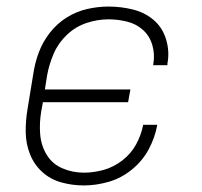

<svg xmlns="http://www.w3.org/2000/svg" viewBox="-20 -558 616 586"><path d="M236 8Q273 8 311.5 -3Q350 -14 382.5 -40.5Q415 -67 434 -102.5Q453 -138 460 -177H417Q411 -146 395.5 -117.5Q380 -89 353.5 -68.5Q327 -48 296.5 -39.5Q266 -31 236 -31Q201 -31 170 -44.5Q139 -58 122 -86.5Q105 -115 102.5 -149.5Q100 -184 106 -219L111 -246H371L378 -285H117L124 -329Q130 -362 144 -394.5Q158 -427 184.5 -452Q211 -477 244.5 -488Q278 -499 311 -499Q340 -499 368 -492Q396 -485 416.5 -466.5Q437 -448 445 -420Q453 -392 448 -363Q448 -361 447 -359H491V-364Q498 -401 487 -437.5Q476 -474 449 -497Q422 -520 385.5 -529Q349 -538 311 -538Q279 -538 246 -530.5Q213 -523 183.5 -504.5Q154 -486 132.5 -458.5Q111 -431 99 -399.5Q87 -368 82 -335L64 -225Q58 -190 58.5 -154.5Q59 -119 71.5 -87.5Q84 -56 108.5 -33.5Q133 -11 166.5 -1.5Q200 8 236 8Z"/></svg>

Font: Iosevka Sparkle XLtObl
Style: Regular
Weight: 200
Italic angle: -9°
Designer: Belleve Invis
Foundry: Belleve Invis
Version: Version 4.5.0; ttfautohint (v1.8.3)